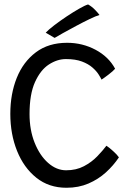

<svg xmlns="http://www.w3.org/2000/svg" viewBox="-20 -860 608 884"><path d="M527.5 -135.5Q502.5 -98 467.5 -66.2Q432.5 -34.5 387.2 -15Q342 4.5 286 4.5Q205 4.5 147.2 -41.8Q89.5 -88 58.5 -165.2Q27.5 -242.5 27.5 -336Q27.5 -427.5 57.2 -501.5Q87 -575.5 145.2 -619.2Q203.5 -663 289 -663Q359.5 -663 420 -630.8Q480.5 -598.5 510 -543.5Q500.5 -532.5 480.2 -517Q460 -501.5 447.5 -493.5Q443.5 -502 433.8 -517.5Q424 -533 405.5 -549.2Q387 -565.5 357.2 -576.8Q327.5 -588 283.5 -588Q243.5 -588 205 -563Q166.5 -538 141.2 -482.2Q116 -426.5 116 -335Q116 -261.5 139.5 -202.8Q163 -144 201.5 -110Q240 -76 284.5 -76Q331 -76 366.5 -94.8Q402 -113.5 427.5 -140Q453 -166.5 470 -189Q482 -181.5 501 -164.2Q520 -147 527.5 -135.5ZM385.5 -839.5Q403 -830 418.5 -813.8Q434 -797.5 438 -791Q422 -786.5 392.5 -772.2Q363 -758 329.8 -740.2Q296.5 -722.5 269.2 -707.2Q242 -692 231.5 -685.5L190.5 -709.5Q203.5 -723.5 230 -743.8Q256.5 -764 287.2 -784.5Q318 -805 344.8 -820.2Q371.5 -835.5 385.5 -839.5Z"/></svg>

Font: Grandstander Light
Style: Regular
Weight: 300
Designer: Tyler Finck
Foundry: Etcetera Type Co
Version: Version 1.200; ttfautohint (v1.8.3)